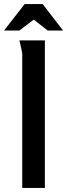

<svg xmlns="http://www.w3.org/2000/svg" viewBox="-32 -930 332 950"><path d="M64 -730H190V0H78V-666Q78 -667 75 -681.5Q72 -696 68.5 -711.5Q65 -727 64 -730ZM135 -833 64 -779H-12L90 -910H179L280 -779H204Z"/></svg>

Font: Rosario SemiBold
Style: Regular
Weight: 600
Designer: Hector Gatti
Foundry: Omnibus Type
Version: Version 1.101; ttfautohint (v1.8.1.43-b0c9)